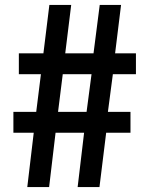

<svg xmlns="http://www.w3.org/2000/svg" viewBox="-20 -750 596 774"><path d="M468 -730H382L357 -535H243L267 -730H179L155 -535H56V-451H145L126 -299H34V-215H116L90 4H178L204 -215H319L293 4H381L408 -215H506V-299H415L435 -451H528V-535H444ZM214 -299 233 -451H349L329 -299Z"/></svg>

Font: Bithumb Trading Sans Semibold
Style: Regular
Weight: 600
Designer: HamHyungwon
Foundry: Bithumb
Version: Version 1.100;Glyphs 3.1.2 (3151)